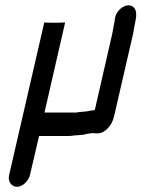

<svg xmlns="http://www.w3.org/2000/svg" viewBox="-20 -551 543 737"><path d="M149 -460 63 -85 151 -120 230 -465 211 -464C202 -464 150 -464 149 -460ZM45 166C66 166 89 145 95 121L130 -29H244C257 -29 266 -32 279 -32C287 -33 295 -33 301 -34C306 -36 329 -40 337 -40C343 -39 349 -39 354 -39C367 -39 378 -44 389 -54C408 -72 414 -86 421 -118L491 -422C494 -436 495 -448 498 -460C504 -487 506 -510 494 -522C471 -546 425 -516 421 -478C421 -472 419 -466 418 -460C415 -447 414 -435 411 -422L344 -129C342 -128 341 -128 339 -128C336 -127 330 -127 326 -126C325 -126 319 -125 310 -123C307 -123 302 -123 298 -122C291 -122 282 -121 273 -119H159C153 -119 151 -119 151 -120L229 -460C230 -464 178 -464 170 -464C150 -464 150 -465 150 -465L15 121C9 145 24 166 45 166Z"/></svg>

Font: Electronic
Style: CircIt
Weight: 900
Version: Version 1.011